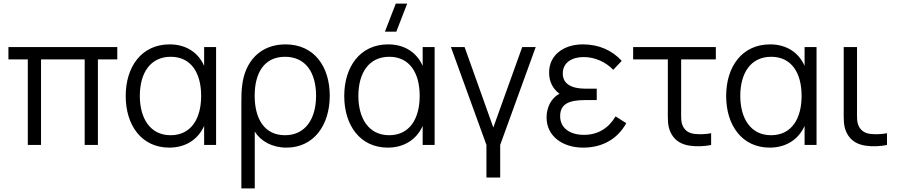

<svg xmlns="http://www.w3.org/2000/svg" viewBox="-20 -800 4954 1060"><path d="M133.5 0H206.5V-472H447.5V0H520.5V-472H627.5V-540H26.5V-472H133.5Z M914.5 15C1004 15 1073.5 -29.5 1107 -105V0H1173V-540H1107V-436.5C1074 -511 1006.5 -555 916.5 -555C761.5 -555 674 -431.5 674 -270C674 -108.5 761.5 15 914.5 15ZM752 -270.5C752 -396.5 809.5 -486.5 922.5 -486.5C1035 -486.5 1090.5 -397.5 1090.5 -270.5C1090.5 -145.5 1035.5 -53.5 922 -53.5C808 -53.5 752 -148 752 -270.5Z M1312.5 -237.5V240H1386.5V-73.5C1419.5 -20.5 1482.5 15 1561.5 15C1712 15 1800.5 -108.5 1800.5 -271.5C1800.5 -431.5 1715.5 -555 1556 -555C1415 -555 1330.5 -458.5 1316.5 -324.5C1313.5 -302.5 1312.5 -273.5 1312.5 -237.5ZM1386 -271.5C1386 -398 1439 -486.5 1553.5 -486.5C1669.5 -486.5 1725 -396.5 1725 -271C1725 -145.5 1667 -53.5 1553.5 -53.5C1439.5 -53.5 1386 -144.5 1386 -271.5Z M2121 15C2210.5 15 2280 -29.5 2313.5 -105V0H2379.5V-540H2313.5V-436.5C2280.5 -511 2213 -555 2123 -555C1968 -555 1880.5 -431.5 1880.5 -270C1880.5 -108.5 1968 15 2121 15ZM1958.5 -270.5C1958.5 -396.5 2016 -486.5 2129 -486.5C2241.5 -486.5 2297 -397.5 2297 -270.5C2297 -145.5 2242 -53.5 2128.5 -53.5C2014.5 -53.5 1958.5 -148 1958.5 -270.5ZM2105 -625H2168L2228 -780H2165Z M2665.5 180H2741.5V0L2937.5 -540H2863L2703.5 -96L2545 -540H2469.5L2665.5 0Z M3199.5 15C3308.5 15 3391 -35 3437.5 -120L3378.5 -157.5C3339 -91 3280 -55.5 3204 -55.5C3124.5 -55.5 3072.5 -94.5 3072.5 -158.5C3072.5 -224.5 3118.5 -247.5 3210.5 -247.5H3274.5V-310.5H3211.5C3136.5 -310.5 3087 -336 3087 -394.5C3087 -456 3139.5 -485 3203 -485C3267 -485 3326.5 -455.5 3365.5 -414.5L3412.5 -464C3358.5 -523 3285.5 -555 3197.5 -555C3093.5 -555 3011.5 -497.5 3011.5 -399.5C3011.5 -349 3032 -310 3069 -282C3020.5 -258 2997.5 -203.5 2997.5 -151.5C2997.5 -48.5 3085.5 15 3199.5 15Z M3790 4.5C3822.5 9.5 3870.5 8.5 3906 0V-64.5C3878 -59 3845 -57.5 3816.5 -60.5C3788 -63.5 3766 -74.5 3751.5 -100.5C3738 -126.5 3740.5 -152.5 3740.5 -198.5V-472H3932V-540H3475.5V-472H3667V-195.5C3667 -140 3664.5 -102.5 3685 -63.5C3708 -20 3746 -1.5 3790 4.5Z M4229.5 15C4319 15 4388.5 -29.5 4422 -105V0H4488V-540H4422V-436.5C4389 -511 4321.5 -555 4231.5 -555C4076.5 -555 3989 -431.5 3989 -270C3989 -108.5 4076.5 15 4229.5 15ZM4067 -270.5C4067 -396.5 4124.5 -486.5 4237.5 -486.5C4350 -486.5 4405.5 -397.5 4405.5 -270.5C4405.5 -145.5 4350.5 -53.5 4237 -53.5C4123 -53.5 4067 -148 4067 -270.5Z M4761 4.5C4793.5 9.5 4841.5 8.5 4877 0V-64.5C4849 -59 4816 -57.5 4787.5 -60.5C4759 -63.5 4737 -74.5 4722.5 -100.5C4709 -126.5 4711.5 -152.5 4711.5 -198.5V-540H4638V-195.5C4638 -140 4635.5 -102.5 4656 -63.5C4679 -20 4717 -1.5 4761 4.5Z"/></svg>

Font: Eudonet
Style: Regular
Weight: 400
Designer: Mikhail Sharanda
Foundry: Mikhail Sharanda
Version: Version 4.503;Glyphs 3.1.2 (3151)